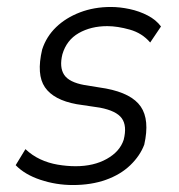

<svg xmlns="http://www.w3.org/2000/svg" viewBox="-20 -523 513 551"><path d="M189 8Q141 8 96 -7Q51 -22 25 -49L53 -95Q72 -77 95.5 -66Q119 -55 145.5 -50.5Q172 -46 197 -46Q249 -46 286.5 -67Q324 -88 335 -122Q345 -162 329.5 -183.5Q314 -205 267 -214L200 -224Q134 -236 109 -272.5Q84 -309 101 -381Q113 -418 141 -445Q169 -472 209.5 -487.5Q250 -503 298 -503Q324 -503 352 -497Q380 -491 404 -478.5Q428 -466 442 -447L411 -401Q388 -428 352.5 -438Q317 -448 288 -448Q241 -448 206 -428Q171 -408 159 -367Q150 -330 164 -308.5Q178 -287 222 -279L284 -269Q358 -255 384 -217Q410 -179 394 -108Q382 -76 354 -49Q326 -22 284 -7Q242 8 189 8Z"/></svg>

Font: Nunito Sans 7pt Condensed Light
Style: Italic
Weight: 300
Width: 3
Italic angle: -9°
Designer: Vernon Adams
Foundry: Vernon Adams
Version: Version 3.101;gftools[0.9.27]